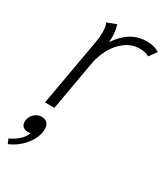

<svg xmlns="http://www.w3.org/2000/svg" viewBox="-219 -574 789 915"><g transform="rotate(30 175.5 -117.0)"><path d="M101 -372Q106 -398 106 -426Q106 -458 97 -476L147 -495Q157 -465 157 -423Q157 -409 156 -402Q188 -449 226 -472Q264 -495 312 -495Q332 -495 347 -491Q362 -487 381 -477L351 -436Q330 -448 299 -448Q257 -448 222.5 -423Q188 -398 165.5 -358Q143 -318 135 -273L87 0H35ZM-30 236Q0 222 21 202.5Q42 183 49 161Q44 163 34 163Q18 163 7.5 154Q-3 145 -3 128Q-3 103 14.5 85Q32 67 56 67Q77 67 87.5 78.5Q98 90 98 111Q98 154 65.5 196Q33 238 -19 261Z"/></g></svg>

Font: Niramit ExtraLight
Style: Italic
Weight: 200
Italic angle: -10°
Designer: Katatrad Aksorn Co.,Ltd.
Foundry: Cadson Demak Co.,Ltd.
Version: Version 1.000; ttfautohint (v1.6)